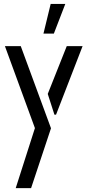

<svg xmlns="http://www.w3.org/2000/svg" viewBox="-20 -773 446 982"><path d="M202.2 -601 239.2 -753H314L255.4 -601ZM60.4 189.2 158.6 -117.8 5.2 -537H86.2L240.8 -117L139 189.2ZM258.4 -186.4 224.2 -292.6 321.4 -537H402.4L266.6 -186.4Z"/></svg>

Font: Stick No Bills ExtraLight
Style: Regular
Weight: 200
Designer: Kosala Senevirathne, Siva Puranthara, Lasantha Premarathna, Tharique Azeez
Foundry: mooniak
Version: Version 2.000